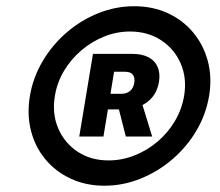

<svg xmlns="http://www.w3.org/2000/svg" viewBox="-20 -757 697 608"><path d="M310.5 -168.9Q252 -168.9 204.1 -191.2Q156.2 -213.4 123.8 -252.4Q91.3 -291.5 78.1 -343Q64.9 -394.5 74.7 -453.1Q84.5 -511.7 115 -563.2Q145.5 -614.7 190.7 -653.8Q235.8 -692.9 291 -715.1Q346.2 -737.3 404.8 -737.3Q463.9 -737.3 511.7 -715.1Q559.6 -692.9 592 -653.8Q624.5 -614.7 638.2 -563.2Q651.9 -511.7 642.1 -453.1Q632.3 -394.5 601.8 -343Q571.3 -291.5 525.6 -252.4Q480 -213.4 424.8 -191.2Q369.6 -168.9 310.5 -168.9ZM323.7 -249Q366.2 -249 406.2 -264.9Q446.3 -280.8 479 -308.6Q511.7 -336.4 533.7 -373.5Q555.7 -410.6 563 -453.1Q572.3 -509.8 552.2 -555.9Q532.2 -602.1 490.2 -629.6Q448.2 -657.2 391.6 -657.2Q349.6 -657.2 310.1 -641.4Q270.5 -625.5 237.5 -597.4Q204.6 -569.3 182.6 -532.5Q160.6 -495.6 153.8 -453.1Q144.5 -397 164.3 -350.6Q184.1 -304.2 225.8 -276.6Q267.6 -249 323.7 -249ZM378.4 -324.7 348.1 -443.8H425.3L461.9 -324.7ZM231 -324.7 274.4 -586.4H398.4Q429.7 -586.4 450.2 -575.7Q470.7 -564.9 479.2 -544.9Q487.8 -524.9 483.4 -497.6Q479 -470.2 463.6 -450.7Q448.2 -431.2 423.6 -420.9Q398.9 -410.6 367.2 -410.6H287.1L295.4 -460H364.3Q381.3 -460 391.8 -469Q402.3 -478 405.3 -494.6Q407.7 -511.7 400.4 -520.8Q393.1 -529.8 375.5 -529.8H341.3L307.6 -324.7Z"/></svg>

Font: Inter 17pt Black
Style: Italic
Weight: 900
Italic angle: -9.3988°
Version: Version 4.001;git-66647c0bb